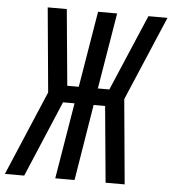

<svg xmlns="http://www.w3.org/2000/svg" viewBox="-69 -783 748 832"><g transform="rotate(5 304.5 -367.5)"><path d="M-17 0 139 -368 105 -735H188L219 -404H269L324 -735H407L352 -404H402L543 -735H626L470 -368L504 0H421L390 -331H340L286 0H202L257 -331H207L67 0Z"/></g></svg>

Font: Iosevka Curly Extended
Style: Italic
Weight: 400
Width: 7
Italic angle: -9°
Monospace: yes
Designer: Belleve Invis
Foundry: Belleve Invis
Version: Version 11.1.0; ttfautohint (v1.8.3)